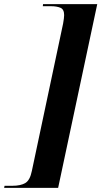

<svg xmlns="http://www.w3.org/2000/svg" viewBox="-73 -780 490 928"><path d="M-53 128 -51 118H-13Q27 118 49.5 104.5Q72 91 81 46L232 -666Q237 -694 237 -707Q237 -735 219 -742.5Q201 -750 174 -750H134L135 -760H397L208 128Z"/></svg>

Font: Noto Serif Display SemiCondensed
Style: Bold Italic
Weight: 700
Width: 4
Italic angle: -12°
Designer: Monotype Design Team
Foundry: Monotype Imaging Inc.
Version: Version 2.009